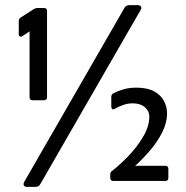

<svg xmlns="http://www.w3.org/2000/svg" viewBox="-20 -705 725 747"><path d="M107 -315Q95 -315 95 -327V-583L68 -565Q61 -561 57 -563.5Q53 -566 53 -573V-623Q53 -632 61 -637L112 -670Q119 -674 127 -674H151Q163 -674 163 -662V-327Q163 -315 151 -315ZM85 22Q76 22 73 16.5Q70 11 74 3L464 -674Q470 -685 483 -685H516Q525 -685 528.5 -679.5Q532 -674 527 -666L137 11Q132 22 118 22ZM421 -1Q409 -1 409 -13V-26Q409 -36 416 -40Q447 -64 480.5 -99Q514 -134 537.5 -174Q561 -214 561 -252Q561 -273 543.5 -288Q526 -303 496 -303Q477 -303 459 -296.5Q441 -290 427 -282Q421 -278 417 -280.5Q413 -283 413 -290V-327Q413 -338 421 -342Q438 -351 460.5 -357.5Q483 -364 510 -364Q554 -364 580.5 -349Q607 -334 618.5 -311Q630 -288 630 -264Q630 -228 611.5 -191Q593 -154 564.5 -120.5Q536 -87 506 -60H623Q635 -60 635 -48V-13Q635 -1 623 -1Z"/></svg>

Font: Pitagon Sans
Style: Regular
Weight: 400
Designer: Travis Tran
Foundry: Pitagon
Version: Version 1.001; ttfautohint (v1.8.4.7-5d5b);gftools[0.9.26]